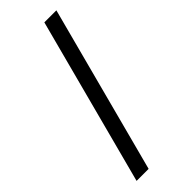

<svg xmlns="http://www.w3.org/2000/svg" viewBox="-300 -839 1020 1020"><g transform="rotate(-45 210.5 -329.0)"><path d="M43.7 142 292.7 -800H383.1L134.1 142Z"/></g></svg>

Font: Trispace Thin
Style: Regular
Weight: 100
Designer: Tyler Finck
Foundry: Etcetera Type Company
Version: Version 1.210